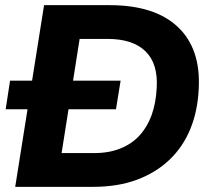

<svg xmlns="http://www.w3.org/2000/svg" viewBox="-20 -725 831 745"><path d="M39 0 151 -705H405Q581 -705 670.5 -620Q760 -535 751 -379Q747 -294 718.5 -224.5Q690 -155 637.5 -105Q585 -55 511 -27.5Q437 0 341 0ZM219 -131H345Q403 -131 447.5 -149Q492 -167 522 -200Q552 -233 568.5 -279Q585 -325 588 -383Q594 -477 545 -525.5Q496 -574 397 -574H289ZM2 -301 19 -412H448L430 -301Z"/></svg>

Font: Nunito Sans 10pt ExtraBold
Style: Italic
Weight: 800
Italic angle: -9°
Designer: Vernon Adams
Foundry: Vernon Adams
Version: Version 3.101;gftools[0.9.27]